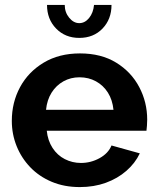

<svg xmlns="http://www.w3.org/2000/svg" viewBox="-20 -750 639 780"><path d="M304 10Q241 10 190 -11.5Q139 -33 103 -70.5Q67 -108 47.5 -156.5Q28 -205 28 -259Q28 -334 61.5 -396Q95 -458 157.5 -495.5Q220 -533 305 -533Q391 -533 452 -495.5Q513 -458 545.5 -396.5Q578 -335 578 -264Q578 -252 577 -239.5Q576 -227 575 -219H170Q174 -179 193.5 -149Q213 -119 243.5 -103.5Q274 -88 309 -88Q349 -88 384.5 -107.5Q420 -127 433 -159L548 -127Q529 -87 493.5 -56Q458 -25 410 -7.5Q362 10 304 10ZM167 -304H441Q437 -344 418.5 -373.5Q400 -403 370 -419.5Q340 -436 303 -436Q267 -436 237.5 -419.5Q208 -403 189.5 -373.5Q171 -344 167 -304ZM302 -656Q325 -656 342 -677Q359 -698 362 -730H433Q433 -672 396.5 -634Q360 -596 302 -596Q245 -596 208 -634Q171 -672 171 -730H243Q243 -700 261 -678Q279 -656 302 -656Z"/></svg>

Font: Raleway Thin
Style: Bold
Weight: 700
Version: Version 4.026